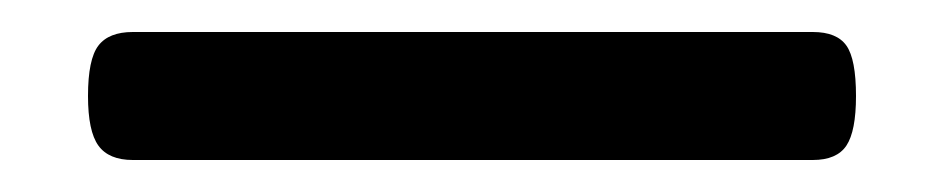

<svg xmlns="http://www.w3.org/2000/svg" viewBox="-20 36 590 120"><path d="M63 136Q48 136 41.5 127Q35 118 35 96Q35 73 41.5 64.5Q48 56 63 56H488Q503 56 509 64.5Q515 73 515 96Q515 118 509 127Q503 136 488 136Z"/></svg>

Font: Playwrite VN
Style: Regular
Weight: 400
Designer: Veronika Burian, José Scaglione
Foundry: TypeTogether
Version: Version 1.002